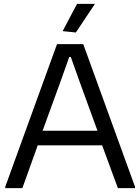

<svg xmlns="http://www.w3.org/2000/svg" viewBox="-20 -967 721 987"><path d="M7 -7 273 -740H408L674 -7V0H586L505 -220H174L95 0H7ZM481 -295 390 -545 344 -674H336L290 -545L199 -295ZM302 -807 376 -947H468L370 -800Z"/></svg>

Font: Encode Sans Normal
Style: Regular
Weight: 400
Designer: Pablo Impallari, Andres Torresi
Foundry: Pablo Impallari, Andres Torresi
Version: Version 1.000; ttfautohint (v1.00) -l 8 -r 50 -G 200 -x 14 -